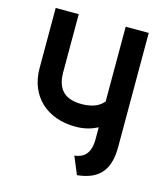

<svg xmlns="http://www.w3.org/2000/svg" viewBox="-108 -783 764 885"><g transform="rotate(15 274.0 -340.5)"><path d="M342 19C456 8 492 -57 492 -156V-700H382V-343C372 -333 350 -303 277 -303C200 -303 158 -339 158 -423V-700H48V-413C48 -279 141 -195 277 -195C326 -195 358 -208 382 -220V-164C382 -85 342 -69 307 -65Z"/></g></svg>

Font: Advent Pro
Style: Bold
Weight: 700
Designer: Andreas Kalpakidis
Foundry: Andreas Kalpakidis
Version: Version 2.002 2008